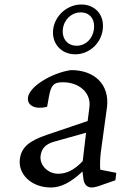

<svg xmlns="http://www.w3.org/2000/svg" viewBox="-20 -823 576 852"><path d="M206 9C250 9 294 -13 346 -62L350 -30C353 -5 366 9 387 9C398 9 417 4 437 -4L492 -23L496 -56L425 -70C423 -84 424 -118 427 -145L455 -349C466 -447 401 -512 295 -512C211 -500 110 -440 104 -390C100 -354 137 -336 189 -349L197 -393C206 -445 218 -458 259 -458C332 -458 384 -411 377 -349L369 -286L189 -225C108 -198 74 -168 68 -116C60 -51 118 9 206 9ZM160 -131C164 -163 181 -183 219 -194L362 -234L347 -108C311 -70 277 -52 238 -52C192 -52 155 -91 160 -131ZM216 -693C208 -630 252 -582 314 -582C376 -582 429 -631 436 -693C444 -756 403 -803 341 -803C279 -803 224 -755 216 -693ZM259 -694C264 -737 298 -768 338 -768C378 -768 402 -739 397 -694C391 -649 359 -620 320 -620C280 -620 254 -651 259 -694Z"/></svg>

Font: TPK Tissa Web
Style: Italic
Weight: 400
Italic angle: -7°
Designer: Jacques Le Bailly, Suppakit Chalermlarp | Katatrad Co.,Ltd.
Foundry: Jacques Le Bailly, Cadson Demak Co.,Ltd.
Version: Version 5.000;Glyphs 3.1.2 (3151)